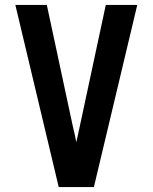

<svg xmlns="http://www.w3.org/2000/svg" viewBox="-20 -755 616 775"><path d="M217 0H359L534 -735H407L302 -245Q298 -229 295 -213Q292 -197 288 -181Q285 -197 281.5 -213Q278 -229 274 -245L169 -735H42Z"/></svg>

Font: Iosevka Sparkle
Style: Bold
Weight: 700
Designer: Belleve Invis
Foundry: Belleve Invis
Version: Version 4.5.0; ttfautohint (v1.8.3)